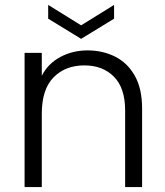

<svg xmlns="http://www.w3.org/2000/svg" viewBox="-20 -761 673 781"><path d="M80 -546H150V-453Q176 -503 226 -529.5Q276 -556 336 -556Q398 -556 448.5 -530.5Q499 -505 528.5 -452.5Q558 -400 558 -320V0H489V-312Q489 -403 443.5 -449Q398 -495 323 -495Q246 -495 198 -446.5Q150 -398 150 -298V0H80ZM444 -741V-685L310 -603L176 -685V-741L310 -658Z"/></svg>

Font: Poppins Light
Style: Regular
Weight: 300
Designer: Ninad Kale (Devanagari), Jonny Pinhorn (Latin)
Version: Version 5.002